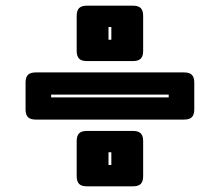

<svg xmlns="http://www.w3.org/2000/svg" viewBox="-20 -698 774 676"><path d="M448 -483H286Q267 -483 258.5 -491.5Q250 -500 250 -519V-642Q250 -661 258.5 -669.5Q267 -678 286 -678H448Q467 -678 475.5 -669.5Q484 -661 484 -642V-519Q484 -500 475.5 -491.5Q467 -483 448 -483ZM362 -558H372V-603H362ZM106 -277Q87 -277 78.5 -285.5Q70 -294 70 -313V-407Q70 -426 78.5 -434.5Q87 -443 106 -443H628Q647 -443 655.5 -434.5Q664 -426 664 -407V-313Q664 -294 655.5 -285.5Q647 -277 628 -277ZM160 -355H574V-365H160ZM448 -42H286Q267 -42 258.5 -50.5Q250 -59 250 -78V-201Q250 -220 258.5 -228.5Q267 -237 286 -237H448Q467 -237 475.5 -228.5Q484 -220 484 -201V-78Q484 -59 475.5 -50.5Q467 -42 448 -42ZM362 -117H372V-162H362Z"/></svg>

Font: Bungee Inline
Style: Regular
Weight: 400
Designer: David Jonathan Ross
Foundry: David Jonathan Ross
Version: Version 1.001;PS 1.0;hotconv 1.0.72;makeotf.lib2.5.5900